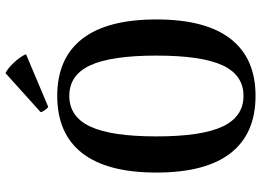

<svg xmlns="http://www.w3.org/2000/svg" viewBox="-146 -793 953 701"><g transform="rotate(-90 330.5 -442.5)"><path d="M51 -348Q51 -528 122 -619Q193 -710 331 -710Q468 -710 539 -619Q610 -528 610 -348Q610 -168 539 -77Q468 14 331 14Q193 14 122 -77Q51 -168 51 -348ZM478 -348Q478 -513 442.5 -589.5Q407 -666 331 -666Q255 -666 219 -589.5Q183 -513 183 -348Q183 -183 219 -106.5Q255 -30 331 -30Q407 -30 442.5 -106.5Q478 -183 478 -348ZM291 -743Q285 -746 278 -756.5Q271 -767 272 -771L414 -899Q431 -891 453 -867.5Q475 -844 483 -824Z"/></g></svg>

Font: Arima Madurai ExtraBold
Style: Regular
Weight: 800
Designer: Joana Correia and Natanael Gama
Foundry: NDISCOVER
Version: Version 1.020